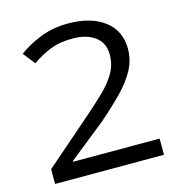

<svg xmlns="http://www.w3.org/2000/svg" viewBox="-105 -801 842 895"><g transform="rotate(-15 316.0 -353.5)"><path d="M576.7 -78.1V0H51.3V-71.3L263.7 -255.9Q324.2 -308.1 366.5 -349.1Q408.7 -390.1 431.2 -429.7Q453.6 -469.2 453.6 -516.6Q453.6 -573.7 412.6 -603.8Q371.6 -633.8 304.7 -633.8Q243.2 -633.8 198.7 -616.5Q154.3 -599.1 107.9 -567.4L62.5 -625Q108.9 -659.7 169.4 -683.3Q230 -707 302.2 -707Q413.1 -707 477.8 -657.5Q542.5 -607.9 542.5 -521.5Q542.5 -466.8 516.6 -419.2Q490.7 -371.6 444.8 -324.7Q398.9 -277.8 338.9 -225.6L159.2 -82V-78.1Z"/></g></svg>

Font: Lunasima
Style: Regular
Weight: 400
Designer: The DocRepair Project, Monotype Design Team
Foundry: Google
Version: Version 2.009